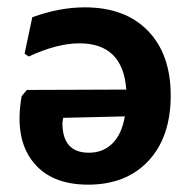

<svg xmlns="http://www.w3.org/2000/svg" viewBox="-20 -494 511 523"><path d="M211 -474Q321 -474 383 -410Q445 -346 445 -234Q445 -121 384.5 -56Q324 9 220 9Q117 9 68 -55.5Q19 -120 39 -232L53 -249L324 -250Q315 -376 196 -376Q136 -376 58 -340L47 -348L68 -447Q142 -474 211 -474ZM150 -159Q150 -78 222 -78Q261 -78 286.5 -103.5Q312 -129 320 -177L152 -173Z"/></svg>

Font: Alegreya Sans SC
Style: Bold
Weight: 700
Designer: Juan Pablo del Peral
Foundry: Huerta Tipografica
Version: Version 2.007